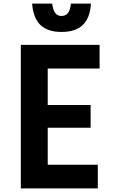

<svg xmlns="http://www.w3.org/2000/svg" viewBox="-20 -1050 640 1070"><path d="M96 0V-800H535V-668H246V-465H485V-338H246V-132H525V0ZM271 -1030Q275 -995 287.5 -978Q300 -961 323 -961Q346 -961 359 -978Q372 -995 375 -1030H487Q482 -950 441.5 -911Q401 -872 323 -872Q245 -872 205 -911Q165 -950 159 -1030Z"/></svg>

Font: Martian Mono Condensed SemiBold
Style: Regular
Weight: 600
Width: 3
Designer: Roman Shamin
Foundry: Evil Martians
Version: Version 1.000